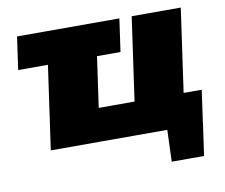

<svg xmlns="http://www.w3.org/2000/svg" viewBox="-72 -588 953 813"><g transform="rotate(-10 404.0 -182.0)"><path d="M472 0 543 -500H754L683 0ZM107 0 178 -500H389L318 0ZM313 0 333 -142H781L761 0ZM603 136 608 -5H762L742 136ZM30 -359 50 -500H490L470 -359Z"/></g></svg>

Font: Exo 2 Black
Style: Italic
Weight: 900
Italic angle: -8°
Designer: Natanael Gama
Foundry: Natanael Gama
Version: Version 2.010